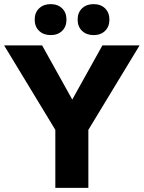

<svg xmlns="http://www.w3.org/2000/svg" viewBox="-20 -910 696 930"><path d="M0 -690H184L365 -365H295L476 -690H656L408 -281V0H248V-281ZM148 -815Q148 -849 169.5 -869.5Q191 -890 225 -890Q260 -890 281 -869.5Q302 -849 302 -815Q302 -781 281 -760.5Q260 -740 225 -740Q191 -740 169.5 -760.5Q148 -781 148 -815ZM356 -815Q356 -849 377.5 -869.5Q399 -890 433 -890Q468 -890 489 -869.5Q510 -849 510 -815Q510 -781 489 -760.5Q468 -740 433 -740Q399 -740 377.5 -760.5Q356 -781 356 -815Z"/></svg>

Font: Radio Canada
Style: Regular
Weight: 400
Designer: Charles Daoud, Etienne Aubert Bonn, Alexandre Saumier Demers, Jacques Le Bailly
Foundry: Radio-Canada
Version: Version 2.104;gftools[0.9.28.dev5+ged2979d]